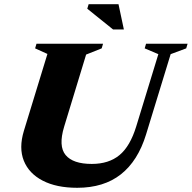

<svg xmlns="http://www.w3.org/2000/svg" viewBox="-20 -878 912 913"><path d="M285 -275.5Q257 -183 292 -140.8Q327 -98.5 416.5 -98.5Q497.5 -98.5 548.2 -140.5Q599 -182.5 628 -277.5L733 -620.5L668 -648L674.5 -670H872L865.5 -648L791.5 -620.5L674.5 -238.5Q636 -113 554.8 -49Q473.5 15 347 15Q248.5 15 183 -19Q117.5 -53 93.2 -113.8Q69 -174.5 93.5 -255.5L205.5 -621.5L147 -648L153.5 -670H470L463.5 -648L389.5 -618.5ZM569 -738H517.5L395 -836.5L401.5 -858H543.5Z"/></svg>

Font: Newsreader 16pt ExtraBold
Style: Italic
Weight: 800
Italic angle: -17°
Designer: Hugues Gentile
Foundry: Production Type
Version: Version 1.003; ttfautohint (v1.8.3)